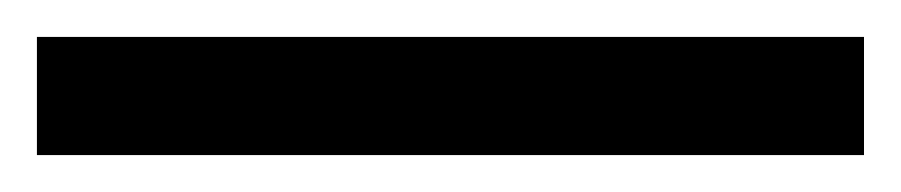

<svg xmlns="http://www.w3.org/2000/svg" viewBox="-22 70 488 104"><path d="M446 154H-2V90H446Z"/></svg>

Font: Noto Sans Sinhala
Style: Regular
Weight: 400
Designer: Jelle Bosma - Monotype Design Team
Foundry: Monotype Imaging Inc.
Version: Version 1.900